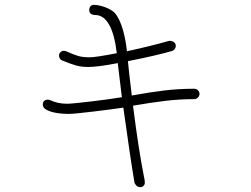

<svg xmlns="http://www.w3.org/2000/svg" viewBox="-20 -782 1040 794"><path d="M805 -394Q805 -385 798.5 -378.5Q792 -372 783 -372Q723 -372 664.5 -365Q606 -358 530 -345Q553 -164 575 -53Q579 -37 579 -27Q579 -19 573.5 -13.5Q568 -8 561 -8Q551 -8 544.5 -14Q538 -20 536 -28Q520 -121 490 -337Q444 -330 364.5 -320.5Q285 -311 267 -311Q200 -311 169 -330Q157 -337 157 -350Q157 -368 177 -370Q181 -370 187 -368Q219 -353 257 -353Q277 -353 357 -362.5Q437 -372 484 -380L467 -521Q385 -505 345 -505Q318 -505 295.5 -511Q273 -517 237 -532Q231 -534 227.5 -540Q224 -546 224 -552Q224 -560 230 -566Q236 -572 244 -572Q248 -572 254 -570Q284 -556 303.5 -550.5Q323 -545 350 -545Q376 -545 463 -562Q454 -639 431.5 -679.5Q409 -720 373 -720Q363 -720 356 -725Q349 -730 349 -739Q349 -750 354 -756Q359 -762 368 -762Q384 -762 406.5 -755Q429 -748 446 -736Q466 -722 482 -678Q498 -634 505 -570Q602 -591 679 -613H683Q692 -613 699.5 -607.5Q707 -602 707 -592Q707 -585 702.5 -579Q698 -573 691 -571Q625 -552 509 -529Q512 -495 525 -387Q602 -401 661 -408Q720 -415 783 -415Q792 -415 798.5 -408.5Q805 -402 805 -394Z"/></svg>

Font: Tsukimi Rounded Light
Style: Regular
Weight: 300
Designer: Takashi Funayama
Foundry: Takashi Funayama
Version: Version 1.032; ttfautohint (v1.8.3)